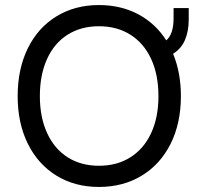

<svg xmlns="http://www.w3.org/2000/svg" viewBox="-20 -729 788 761"><path d="M50 -348Q50 -455.5 90.2 -537.5Q130.5 -619.5 203.8 -664.2Q277 -709 372 -709Q459 -709 527.8 -672.5Q596.5 -636 639 -569Q668 -593.5 668 -657V-697H728V-652Q728 -604.5 712.8 -569.8Q697.5 -535 666 -516Q697 -441 697 -348Q697 -240.5 656.2 -159Q615.5 -77.5 541.8 -32.8Q468 12 372 12Q276.5 12 203.5 -33Q130.5 -78 90.2 -159.5Q50 -241 50 -348ZM372 -72Q444 -72 497.2 -105.8Q550.5 -139.5 579.2 -201.8Q608 -264 608 -348Q608 -432.5 579.2 -495Q550.5 -557.5 497.2 -591.2Q444 -625 372 -625Q301 -625 248 -591.5Q195 -558 166.5 -495.2Q138 -432.5 138 -348Q138 -264 166.8 -201.5Q195.5 -139 248.2 -105.5Q301 -72 372 -72Z"/></svg>

Font: HK Grotesk
Style: Regular
Weight: 400
Designer: Alfredo Marco Pradil
Foundry: Hanken Design Co.
Version: Version 3.001